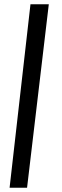

<svg xmlns="http://www.w3.org/2000/svg" viewBox="-20 -781 293 901"><path d="M123 -761H209L107 100H25Z"/></svg>

Font: Lily Script One
Style: Regular
Weight: 400
Designer: Julia Petretta
Foundry: Julia Petretta
Version: Version 1.002;PS 001.001;hotconv 1.0.70;makeotf.lib2.5.58329